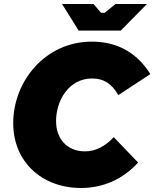

<svg xmlns="http://www.w3.org/2000/svg" viewBox="-20 -920 771 959"><path d="M385 19C495 19 594 -25 670 -108L548 -235C505 -188 456 -164 404 -164C315 -164 260 -227 260 -315C260 -417 323 -528 440 -528C499 -528 538 -502 571 -445L731 -550C654 -673 546 -712 438 -712C206 -712 46 -514 46 -305C46 -111 190 19 385 19ZM373 -767H583L714 -900H557L503 -856H485L447 -900H290Z"/></svg>

Font: Fixel Display Black
Style: Italic
Weight: 900
Italic angle: -10°
Designer: AlfaBravo + MacPaw
Foundry: Kyrylo Tkachov, Marchela Mozhyna, Serhii Makarenko, Maria Weinstein, Zakhar Kryvoshyya
Version: Version 1.210;Glyphs 3.2 (3217)